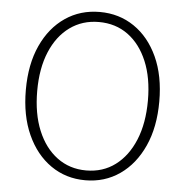

<svg xmlns="http://www.w3.org/2000/svg" viewBox="-53 -793 826 857"><g transform="rotate(5 360.0 -364.0)"><path d="M360 13Q273 13 205.5 -34Q138 -81 99.5 -166Q61 -251 61 -366Q61 -481 99.5 -565Q138 -649 205.5 -695Q273 -741 360 -741Q447 -741 514.5 -695Q582 -649 620.5 -565Q659 -481 659 -366Q659 -251 620.5 -166Q582 -81 514.5 -34Q447 13 360 13ZM360 -31Q435 -31 490.5 -72.5Q546 -114 577 -189Q608 -264 608 -366Q608 -467 577 -541Q546 -615 490.5 -655.5Q435 -696 360 -696Q286 -696 230 -655.5Q174 -615 143 -541Q112 -467 112 -366Q112 -264 143 -189Q174 -114 230 -72.5Q286 -31 360 -31Z"/></g></svg>

Font: Noto Sans SC ExtraLight
Style: Regular
Weight: 250
Designer: Ryoko NISHIZUKA 西塚涼子 (kana, bopomofo & ideographs); Paul D. Hunt (Latin, Greek & Cyrillic); Sandoll Communications 산돌커뮤니
Foundry: Adobe
Version: Version 2.004-H2;hotconv 1.0.118;makeotfexe 2.5.65603